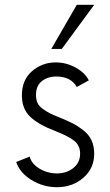

<svg xmlns="http://www.w3.org/2000/svg" viewBox="-20 -770 458 800"><path d="M193.8 -566.2 300 -750H372.5L237.5 -566.2ZM217.5 10Q160 10 111.2 -20Q62.5 -50 47.5 -95L103.8 -117.5Q111.2 -87.5 144.4 -67.5Q177.5 -47.5 217.5 -47.5Q257.5 -47.5 285.6 -70Q313.8 -92.5 313.8 -130Q313.8 -163.8 289.4 -183.1Q265 -202.5 211.2 -223.8Q141.2 -250 106.2 -283.1Q71.2 -316.2 71.2 -372.5Q71.2 -437.5 113.8 -473.8Q156.2 -510 212.5 -510Q256.2 -510 295.6 -488.1Q335 -466.2 350 -435L300 -407.5Q275 -451.2 215 -451.2Q178.8 -451.2 154.4 -431.9Q130 -412.5 130 -375Q130 -355 136.2 -341.2Q142.5 -327.5 159.4 -315.6Q176.2 -303.8 190 -296.9Q203.8 -290 232.5 -278.8Q265 -265 283.8 -255.6Q302.5 -246.2 326.2 -228.1Q350 -210 361.2 -185.6Q372.5 -161.2 372.5 -128.8Q372.5 -68.8 327.5 -29.4Q282.5 10 217.5 10Z"/></svg>

Font: Now Light
Style: Regular
Weight: 300
Designer: Alfredo Marco Pradil
Foundry: Alfredo Marco Pradil
Version: Version 1.002;PS 001.002;hotconv 1.0.88;makeotf.lib2.5.64775